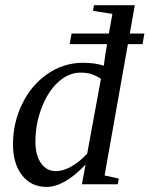

<svg xmlns="http://www.w3.org/2000/svg" viewBox="-20 -714 580 744"><path d="M382.3 -459.5 387.7 -499.5 394.5 -541V-543H250L257.3 -584H401.9L415.5 -660.2L340.3 -671.9L344.2 -693.8H502.4L482.9 -584H539.6L532.2 -543H475.6L385.3 -34.2L440.4 -22L436.5 0H297.4L311.5 -76.2Q229 10.3 160.6 10.3Q100.6 10.3 65.4 -34.9Q30.3 -80.1 30.3 -154.8Q30.3 -238.3 66.2 -311.8Q102.1 -385.3 164.6 -428Q227.1 -470.7 301.8 -470.7Q347.7 -470.7 382.3 -459.5ZM371.1 -408.7Q354 -419.9 335.9 -426.3Q317.9 -432.6 292 -432.6Q246.1 -432.6 206.1 -396.5Q166 -360.4 141.6 -296.9Q117.2 -233.4 117.2 -165.5Q117.2 -113.3 138.7 -82Q160.2 -50.8 196.8 -50.8Q224.1 -50.8 256.1 -68.6Q288.1 -86.4 317.9 -118.7Z"/></svg>

Font: Liberation Serif
Style: Italic
Weight: 400
Italic angle: -16.333°
Designer: Steve Matteson
Foundry: Ascender Corporation
Version: Version 2.1.5